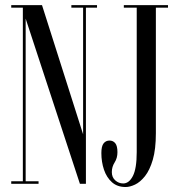

<svg xmlns="http://www.w3.org/2000/svg" viewBox="-20 -720 696 752"><path d="M24 0V-10H69.5V-690H24V-700H144.5L305.5 -194V-690H259.5V-700H360V-690H316.5V0H293L80.5 -647V-10H131V0ZM472 12.5Q439.5 12.5 418.5 -6.2Q397.5 -25 387.2 -55.5Q377 -86 377 -120.5Q377 -147.5 385.8 -158.5Q394.5 -169.5 409 -169.5Q423 -169.5 431.5 -159Q440 -148.5 440 -124Q440 -101 429 -83.8Q418 -66.5 418 -46Q418 -25.5 431.5 -13.5Q445 -1.5 462.5 -1.5Q485.5 -1.5 500.5 -30.8Q515.5 -60 515.5 -124.5V-690H465V-700H638V-690H590.5V-198.5Q590.5 -135.5 578.5 -94.5Q566.5 -53.5 547.8 -30Q529 -6.5 508.8 3Q488.5 12.5 472 12.5Z"/></svg>

Font: Imbue 100pt
Style: Regular
Weight: 400
Designer: Tyler Finck
Foundry: Etcetera Type Company
Version: Version 1.102; ttfautohint (v1.8.3)